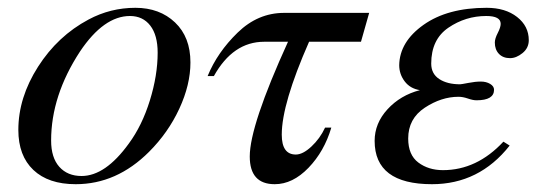

<svg xmlns="http://www.w3.org/2000/svg" viewBox="-20 -461 1394 492"><path d="M468 -301Q468 -244 439.5 -182.5Q411 -121 362 -72Q279 11 174 11Q104 11 65.5 -25.5Q27 -62 27 -128Q27 -211 77.5 -290Q128 -369 207 -411Q263 -441 327 -441Q389 -441 428.5 -403.5Q468 -366 468 -301ZM384 -326Q384 -371 365 -395.5Q346 -420 313 -420Q246 -420 185 -329Q111 -216 111 -101Q111 -57 132 -33.5Q153 -10 189 -10Q250 -10 310 -93Q344 -139 364 -203.5Q384 -268 384 -326Z M926 -428 905 -354H772Q702 -195 702 -116Q702 -65 738 -65Q756 -65 778 -85.5Q800 -106 813 -134H829Q811 -73 770.5 -31Q730 11 684 11Q620 11 620 -60Q620 -139 718 -354H657Q577 -354 528 -266H512Q537 -327 589 -377.5Q641 -428 708 -428Z M1270 -98 1286 -88Q1208 11 1087 11Q940 11 940 -100Q940 -145 973 -181Q1006 -217 1056 -230Q1031 -234 1017 -252.5Q1003 -271 1003 -294Q1004 -354 1065.5 -397.5Q1127 -441 1227 -441Q1275 -441 1305 -417.5Q1335 -394 1335 -358Q1335 -338 1319 -325Q1303 -312 1287 -312Q1269 -312 1258.5 -323Q1248 -334 1248 -352Q1248 -362 1255.5 -376.5Q1263 -391 1263 -400Q1263 -420 1226 -420Q1173 -420 1129 -390Q1085 -360 1085 -298Q1085 -272 1105.5 -258.5Q1126 -245 1159 -245Q1162 -245 1180 -248.5Q1198 -252 1212 -252Q1226 -252 1236 -246Q1246 -240 1246 -231Q1246 -204 1201 -204Q1192 -204 1179 -208.5Q1166 -213 1155 -213Q1111 -213 1068.5 -185Q1026 -157 1026 -106Q1026 -64 1052 -44.5Q1078 -25 1115 -25Q1202 -25 1270 -98Z"/></svg>

Font: STIX MathJax Main
Style: Italic
Weight: 400
Italic angle: -16.33°
Designer: MicroPress Inc., with final additions and corrections provided by Coen Hoffman, Elsevier (retired)
Version: Version 1.1.1